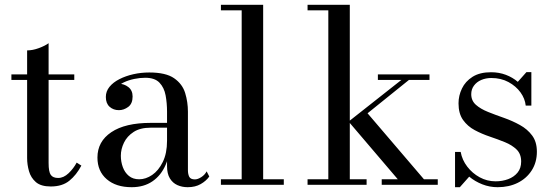

<svg xmlns="http://www.w3.org/2000/svg" viewBox="-20 -770 2308 800"><path d="M191.5 7Q150.5 7 129.5 -11.2Q108.5 -29.5 100.8 -56.8Q93 -84 93 -111.5V-560Q116 -560 141.8 -569.5Q167.5 -579 182.5 -590V-91Q182.5 -53.5 191.8 -41Q201 -28.5 222.5 -28.5Q245 -28.5 265.8 -48.2Q286.5 -68 299.5 -92.5L319 -80Q298.5 -41 269 -17Q239.5 7 191.5 7ZM27.5 -437V-460H289.5V-437Z M762 10Q738.5 10 719 1.2Q699.5 -7.5 687.8 -26.8Q676 -46 676 -78V-304.5Q676 -340.5 670 -372.8Q664 -405 644.5 -425.5Q625 -446 585 -446Q563.5 -446 540 -441.2Q516.5 -436.5 496 -426.8Q475.5 -417 462.8 -402Q450 -387 450 -366H422Q422 -391.5 438.8 -406.2Q455.5 -421 475.5 -421Q497 -421 514.8 -407.2Q532.5 -393.5 532.5 -368Q532.5 -338 514.2 -324.5Q496 -311 475.5 -311Q452.5 -311 436.8 -325Q421 -339 421 -366Q421 -389.5 436.2 -408.2Q451.5 -427 477.5 -440.2Q503.5 -453.5 535.8 -460.8Q568 -468 602 -468Q671 -468 705.5 -444Q740 -420 751.5 -382.5Q763 -345 763 -304.5V-61Q763 -44.5 768.5 -33.5Q774 -22.5 792 -22.5Q804 -22.5 818.8 -32Q833.5 -41.5 841 -56L852 -34.5Q839 -16 816.2 -3Q793.5 10 762 10ZM528.5 10Q463.5 10 424.8 -23.2Q386 -56.5 386 -113.5Q386 -180.5 443.8 -219.2Q501.5 -258 608 -258H722.5V-238H608Q564 -238 536.8 -220.2Q509.5 -202.5 496.5 -175.5Q483.5 -148.5 483.5 -121Q483.5 -96 491.8 -73.5Q500 -51 517 -37Q534 -23 560 -23Q587.5 -23 614 -41Q640.5 -59 658.2 -95Q676 -131 676 -183.5H689Q689 -126.5 670 -82.8Q651 -39 615.2 -14.5Q579.5 10 528.5 10Z M1076.5 -750V-23H1162.5V0H900.5V-23H987V-727H900.5V-750Z M1261.5 0V-23H1348V-727H1261.5V-750H1437.5V-23H1507.5V0ZM1570.5 0V-23H1637.5L1432.5 -263.5L1652.5 -437H1554.5V-460H1769.5V-437H1684L1511.5 -298L1746.5 -23H1804V0Z M1876 10V-137H1899.5Q1905.5 -103.5 1926.8 -75.8Q1948 -48 1978.8 -31.2Q2009.5 -14.5 2045 -14.5Q2073 -14.5 2097.2 -23.5Q2121.5 -32.5 2136.5 -50.8Q2151.5 -69 2151.5 -97Q2151.5 -128.5 2132.5 -147Q2113.5 -165.5 2084 -177.5Q2054.5 -189.5 2021 -200.8Q1987.5 -212 1958 -227.8Q1928.5 -243.5 1909.5 -270Q1890.5 -296.5 1890.5 -339.5Q1890.5 -371.5 1904.8 -401.2Q1919 -431 1949 -450Q1979 -469 2026 -469Q2059.5 -469 2087.8 -458.2Q2116 -447.5 2137.5 -429L2173.5 -469.5H2194V-330H2170.5Q2167.5 -359 2148.8 -385Q2130 -411 2098.8 -428Q2067.5 -445 2027 -445Q2004.5 -445 1985.2 -436.8Q1966 -428.5 1954.8 -413.2Q1943.5 -398 1943.5 -377.5Q1943.5 -350.5 1963 -333.2Q1982.5 -316 2013.8 -303.5Q2045 -291 2080 -278.8Q2115 -266.5 2146.2 -249.2Q2177.5 -232 2197.2 -205.5Q2217 -179 2217 -138Q2217 -93.5 2195.5 -60Q2174 -26.5 2137.2 -8.2Q2100.5 10 2053.5 10Q2020 10 1989.5 -2Q1959 -14 1935 -34L1896 10Z"/></svg>

Font: BodoniModa 10 Custom
Style: Regular
Weight: 400
Designer: Owen Earl
Foundry: indestructible type
Version: Version 2.005